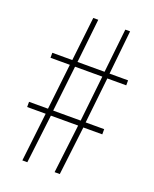

<svg xmlns="http://www.w3.org/2000/svg" viewBox="-135 -791 694 867"><g transform="rotate(20 212.0 -357.0)"><path d="M314 -479 290 -259H379V-234H288L260 0H235L263 -234H132L104 0H80L107 -234H18V-259H109L134 -479H41V-503H137L161 -714H185L162 -503H292L315 -714H338L316 -503H405V-479ZM134 -259H266L290 -479H159Z"/></g></svg>

Font: Noto Sans Gujarati UI ExtraCondensed Thin
Style: Regular
Weight: 100
Width: 2
Designer: Jelle Bosma - Monotype Design Team, Universal Thirst
Foundry: Monotype Imaging Inc.
Version: Version 2.106; ttfautohint (v1.8.4.7-5d5b)